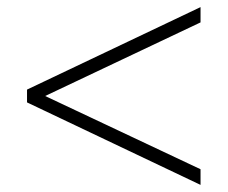

<svg xmlns="http://www.w3.org/2000/svg" viewBox="-20 -553 640 540"><path d="M544 -533V-490L107 -283L544 -77V-33L56 -265V-301Z"/></svg>

Font: wassup Sans
Style: Light
Weight: 200
Version: Version 2.001